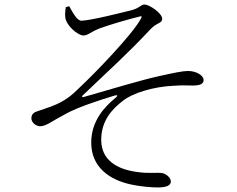

<svg xmlns="http://www.w3.org/2000/svg" viewBox="-20 -779 1040 844"><path d="M674 45C714 45 731 35 731 19C731 2 710 -15 694 -18C671 -22 636 -15 583 -23C490 -35 426 -78 425 -162C424 -249 474 -301 523 -338C563 -369 652 -398 743 -402C786 -405 806 -403 827 -403C863 -403 875 -412 875 -427C875 -448 842 -467 807 -467C783 -467 745 -459 673 -443C605 -428 453 -383 346 -352C341 -351 339 -355 343 -359C469 -480 529 -531 642 -651C669 -680 693 -676 693 -696C693 -721 637 -759 615 -759C599 -759 598 -747 565 -736C527 -726 375 -688 338 -688C319 -688 302 -720 284 -752L269 -747C267 -734 265 -715 267 -703C271 -665 324 -623 346 -623C368 -623 374 -637 420 -655C468 -672 540 -693 592 -706C602 -709 606 -708 599 -696C559 -624 398 -458 334 -398C293 -357 267 -338 227 -320C198 -307 166 -298 142 -289C125 -284 118 -273 118 -259C118 -239 140 -224 156 -224C183 -224 207 -246 270 -279C321 -307 408 -336 484 -359C497 -363 499 -358 489 -350C440 -310 381 -248 381 -152C381 -43 463 12 556 32C596 41 646 45 674 45Z"/></svg>

Font: Source Han Serif CN Light
Style: Regular
Weight: 300
Designer: Ryoko NISHIZUKA 西塚涼子 (kana & ideographs); Frank Grießhammer (Latin, Greek & Cyrillic); Wenlong ZHANG 张文龙 (bopomofo); San
Foundry: Adobe
Version: Version 2.003;hotconv 1.1.1;makeotfexe 2.6.0